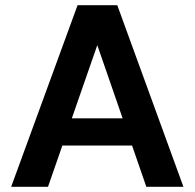

<svg xmlns="http://www.w3.org/2000/svg" viewBox="-20 -720 750 740"><path d="M23 0 279 -700H432L687 0H544L355 -546L165 0ZM136 -159 172 -264H528L563 -159Z"/></svg>

Font: DM Sans 12pt
Style: Bold
Weight: 700
Version: Version 4.004;gftools[0.9.30]